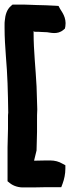

<svg xmlns="http://www.w3.org/2000/svg" viewBox="-20 -677 307 840"><path d="M0 -554C0 -472 11 -389 13 -313C14 -270 16 -227 16 -184C15 -178 15 -170 15 -165V-113C15 -87 13 -60 13 -32V116L23 124C39 137 62 144 86 143H124C142 143 163 142 178 142H248L254 126C261 107 266 84 266 61V46L253 39C238 30 220 25 200 25H180C164 25 145 26 129 26L140 -19V-22C140 -46 142 -72 142 -100V-150C142 -167 142 -182 143 -197V-199V-200C142 -233 141 -265 140 -298C136 -377 127 -455 127 -531V-536L126 -540C130 -539 130 -537 146 -538C154 -538 170 -536 186 -536C199 -535 231 -524 257 -546L264 -552L266 -562C272 -601 249 -627 243 -638L236 -651L221 -652C196 -653 167 -655 139 -655C122 -655 104 -657 82 -657H35L28 -651C9 -635 3 -610 1 -587C0 -581 0 -575 0 -569Z"/></svg>

Font: SolarCharger
Style: 1050
Weight: 1000
Designer: Mew Too
Foundry: Cannot Into Space Fonts/KineticPlasma Fonts
Version: Version 1.100